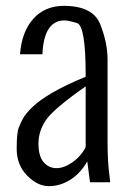

<svg xmlns="http://www.w3.org/2000/svg" viewBox="-20 -618 435 651"><path d="M198.7 -548.8Q129.9 -548.8 124 -437.5V-434.1H47.9Q53.7 -510.7 93 -554.4Q132.3 -598.1 196.3 -598.1Q295.4 -598.1 320.1 -535.2Q344.7 -472.2 344.7 -416V-134.8Q344.7 -69.3 351.6 -18.6L353.5 0H285.2L275.9 -70.8Q252.4 -29.8 218 -8.3Q183.6 13.2 145.5 13.2Q107.4 13.2 72 -22.7Q36.6 -58.6 36.6 -113.3Q36.6 -168 43.5 -185.1Q50.3 -202.1 58.3 -217Q66.4 -231.9 89.8 -254.9Q113.3 -277.8 156.7 -303.2Q200.2 -328.6 270.5 -357.9V-362.8Q270.5 -530.8 241 -539.8Q211.4 -548.8 198.7 -548.8ZM270.5 -119.1V-325.2Q162.6 -249.5 136.5 -211.9Q110.4 -174.3 110.4 -131.3Q110.4 -88.4 127.9 -68.1Q145.5 -47.9 171.4 -47.9Q197.3 -47.9 225.8 -67.9Q254.4 -87.9 270.5 -119.1Z"/></svg>

Font: Oswald-Light
Style: Light
Weight: 300
Designer: vernon adams
Foundry: vernon adams
Version: Version ; ttfautohint (v0.92.18-e454-dirty) -l 8 -r 50 -G 20